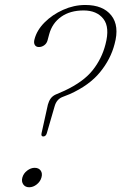

<svg xmlns="http://www.w3.org/2000/svg" viewBox="-20 -762 499 790"><path d="M177 -331.5Q181 -346 188.2 -356.2Q195.5 -366.5 208 -372.5L246 -389Q323.5 -425.5 361.2 -473Q399 -520.5 414 -579.5Q432.5 -649.5 405.5 -684.2Q378.5 -719 324 -719Q268.5 -719 231.8 -693Q195 -667 182.5 -621.5L175.5 -595.5Q172 -583 162 -575.8Q152 -568.5 140 -568.5Q128 -568.5 123 -577.5Q118 -586.5 122 -600.5Q131.5 -637.5 163.2 -669.5Q195 -701.5 239.5 -721.5Q284 -741.5 331 -741.5Q404 -741.5 438 -698.5Q472 -655.5 451.5 -581Q435.5 -518.5 391.5 -464.8Q347.5 -411 267.5 -375L236 -362.5Q213 -353 205 -325.5L172.5 -213.5Q168.5 -200.5 158 -200.5Q148 -200.5 151 -214ZM100 8.5Q84 8.5 75.8 -3.2Q67.5 -15 72 -31.5Q77 -49 92 -60.2Q107 -71.5 122.5 -71.5Q139.5 -71.5 147.5 -60Q155.5 -48.5 150.5 -31.5Q146 -15 131.2 -3.2Q116.5 8.5 100 8.5Z"/></svg>

Font: Fraunces 9pt Thin
Style: Italic
Weight: 100
Italic angle: -16°
Version: Version 1.000;[b76b70a41]